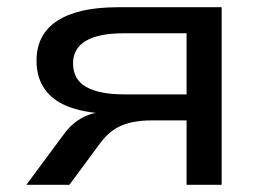

<svg xmlns="http://www.w3.org/2000/svg" viewBox="-20 -511 736 531"><path d="M53 0 156 -139Q178 -170 209.5 -186.5Q241 -203 288 -203H300L292 -196Q225 -197 177.5 -213Q130 -229 105.5 -262Q81 -295 81 -343Q81 -416 138.5 -453.5Q196 -491 306 -491H593V0H496V-178H399Q350 -178 316.5 -164Q283 -150 257 -115L172 0ZM323 -250H496V-419H323Q253 -419 217.5 -398Q182 -377 182 -336Q182 -291 218.5 -270.5Q255 -250 323 -250Z"/></svg>

Font: Nunito Sans 10pt Expanded Medium
Style: Regular
Weight: 500
Width: 7
Designer: Vernon Adams
Foundry: Vernon Adams
Version: Version 3.101;gftools[0.9.27]